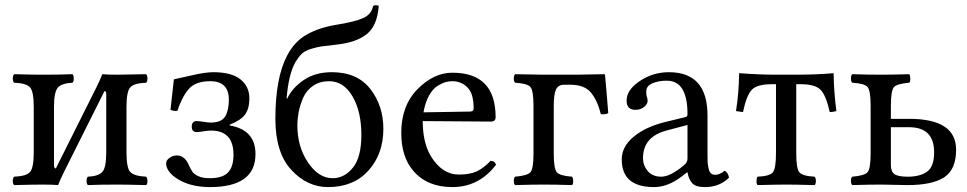

<svg xmlns="http://www.w3.org/2000/svg" viewBox="-20 -721 3779 750"><path d="M198.2 -63 354 -374.5Q366.7 -399.9 379.9 -431.2Q399.9 -429.2 439.9 -429.2Q470.7 -429.2 550.8 -431.2Q555.7 -426.3 555.9 -414.1Q556.2 -401.9 550.8 -397.9Q502.9 -396 488.5 -379.4Q474.1 -362.8 474.1 -303.2V-126Q474.1 -65.9 488.5 -49.6Q502.9 -33.2 550.8 -30.8Q555.7 -25.9 555.9 -13.9Q556.2 -2 550.8 2Q472.7 0 439.9 0Q369.1 0 323.2 2Q318.4 -2 318.1 -13.9Q317.9 -25.9 323.2 -30.8Q365.2 -32.7 380.1 -49.8Q395 -66.9 395 -126V-353Q395 -365.2 388.2 -365.2L231.4 -52.2Q213.9 -16.6 207 2Q185.1 0 146 0Q112.8 0 35.2 2Q30.3 -2 30 -13.9Q29.8 -25.9 35.2 -30.8Q83 -32.7 97.4 -49.3Q111.8 -65.9 111.8 -126V-303.2Q111.8 -363.3 97.4 -379.6Q83 -396 35.2 -397.9Q30.3 -401.9 30 -413.8Q29.8 -425.8 35.2 -431.2Q111.3 -429.2 146 -429.2Q216.8 -429.2 263.2 -431.2Q268.1 -426.3 268.1 -414.1Q268.1 -401.9 263.2 -397.9Q221.2 -396 206.1 -378.9Q190.9 -361.8 190.9 -303.2V-75.2Q191.4 -63 198.2 -63Z M628.9 -83Q628.9 -95.2 642.3 -104.5Q655.8 -113.8 669.9 -113.8Q699.7 -113.8 714.8 -82Q724.6 -60.1 731.7 -50Q738.8 -40 755.4 -32.5Q772 -24.9 798.8 -24.9Q849.6 -24.9 870.8 -47.4Q892.1 -69.8 892.1 -116.2Q892.1 -211.4 803.7 -210.9Q790.5 -210.9 774.2 -208Q757.8 -205.1 749 -205.1Q729 -205.1 729 -226.1Q729 -248 748 -248Q757.8 -248 775.9 -245.1Q793.9 -242.2 802.7 -242.2Q845.7 -242.2 859.9 -266.6Q874 -291 874 -331.1Q874 -404.3 800.8 -403.8Q743.7 -403.8 717.3 -373.3Q690.9 -342.8 672.9 -288.1Q659.7 -286.1 646 -292L659.2 -411.1Q670.4 -413.1 726.1 -426Q781.7 -439 813 -439Q884.8 -439 919.4 -410.9Q954.1 -382.8 954.1 -336.9Q954.1 -296.9 937.5 -273.9Q920.9 -251 877 -233.9V-231Q978 -213.9 978 -119.1Q978 9.8 799.8 9.8Q716.8 9.8 663.1 -28.8Q628.9 -55.2 628.9 -83Z M1141.6 -231Q1141.6 -147.9 1183.1 -86.4Q1224.6 -24.9 1279.3 -24.9Q1325.2 -24.9 1358.4 -65.9Q1391.6 -106.9 1391.6 -193.8Q1391.6 -285.6 1356.9 -344.7Q1322.3 -403.8 1265.6 -403.8Q1228.5 -403.8 1202.4 -385.5Q1176.3 -367.2 1163.8 -338.1Q1151.4 -309.1 1146.5 -282.5Q1141.6 -255.9 1141.6 -231ZM1055.7 -256.8Q1055.7 -417 1101.6 -503.9Q1130.4 -559.1 1178 -585.9Q1225.6 -612.8 1292.5 -624Q1364.3 -635.3 1397.9 -650.1Q1431.6 -665 1437.5 -698.2Q1448.7 -703.1 1459.5 -698.2Q1453.6 -620.1 1412.6 -587.6Q1371.6 -555.2 1296.4 -546.9Q1252.4 -542 1235.4 -539.6Q1218.3 -537.1 1194.8 -530Q1171.4 -522.9 1158.9 -511Q1146.5 -499 1134.3 -479Q1107.4 -432.1 1099.6 -336.9L1101.6 -335Q1120.6 -377 1166 -408Q1211.4 -439 1276.4 -439Q1375.5 -439 1426.5 -373.5Q1477.5 -308.1 1477.5 -217.8Q1477.5 -119.6 1419.4 -54.9Q1361.3 9.8 1261.7 9.8Q1179.7 9.8 1117.7 -57.6Q1055.7 -125 1055.7 -256.8Z M1634.3 -282.2 1815.4 -285.2Q1830.6 -285.2 1830.1 -298.8Q1830.1 -356 1805.7 -379.9Q1781.2 -403.8 1747.1 -403.8Q1733.9 -403.8 1721.2 -400.4Q1708.5 -397 1689.9 -386Q1671.4 -375 1656.2 -348.1Q1641.1 -321.3 1634.3 -282.2ZM1896.5 -92.8Q1913.6 -91.8 1917.5 -77.1Q1850.6 9.8 1747.1 9.8Q1647.9 9.8 1594.2 -54.2Q1547.4 -108.4 1547.4 -202.1Q1547.4 -308.1 1610.8 -372.6Q1674.3 -437 1747.1 -437Q1916 -437 1916 -263.2Q1916 -246.1 1897.5 -246.1L1631.3 -248Q1631.3 -164.1 1663.1 -110.8Q1707 -39.1 1772.5 -39.1Q1814.5 -39.1 1841.1 -51Q1867.7 -63 1896.5 -92.8Z M2143.1 -307.1V-122.1Q2143.1 -62 2155 -48.1Q2167 -34.2 2214.8 -30.8Q2218.8 -25.9 2219 -13.9Q2219.2 -2 2214.8 2Q2150.9 0 2104 0Q2058.1 0 1992.2 2Q1987.3 -2 1987.1 -13.9Q1986.8 -25.9 1992.2 -30.8Q2040 -34.7 2052 -48.3Q2064 -62 2064 -122.1V-307.1Q2064 -367.2 2052 -381.1Q2040 -395 1992.2 -397.9Q1987.3 -401.9 1987.1 -413.8Q1986.8 -425.8 1992.2 -431.2Q2038.1 -430.2 2103 -429.2H2229L2340.8 -431.2L2343.3 -429.2Q2349.1 -368.2 2356 -278.8Q2341.8 -272.9 2327.1 -274.9Q2314 -328.1 2288.6 -359.1Q2263.2 -390.1 2207 -390.1H2185.1Q2160.2 -390.1 2151.6 -371.1Q2143.1 -352.1 2143.1 -307.1Z M2665.5 -232.9 2586.4 -211.9Q2491.2 -188 2491.7 -102.1Q2491.7 -75.2 2510 -53Q2528.3 -30.8 2563.5 -30.8Q2597.7 -30.8 2651.4 -75.2Q2665.5 -86.4 2665.5 -101.1ZM2665.5 -47.9H2663.6L2643.6 -32.2Q2589.4 9.8 2534.7 9.8Q2408.7 9.8 2408.7 -98.1Q2408.7 -147.9 2454.1 -186Q2499.5 -224.1 2573.7 -243.2L2659.7 -264.2Q2665.5 -266.1 2665.5 -275.9Q2665.5 -405.8 2584.5 -405.8Q2551.3 -405.8 2527.8 -395.3Q2504.4 -384.8 2504.4 -363.8Q2504.4 -349.6 2506.3 -344.2Q2509.3 -338.4 2509.8 -326.2Q2509.8 -314.9 2496.1 -303.5Q2482.4 -292 2462.4 -292Q2427.2 -292 2427.7 -328.1Q2427.7 -370.1 2479.2 -404.5Q2530.8 -439 2592.8 -439Q2743.7 -439 2743.7 -270V-123Q2743.7 -102.1 2744.1 -90.1Q2744.6 -78.1 2747.6 -64Q2750.5 -49.8 2757.1 -43.9Q2763.7 -38.1 2773.4 -38.1Q2791.5 -38.1 2810.5 -54.2Q2824.7 -46.4 2827.6 -26.9Q2789.6 10.3 2732.4 9.8Q2698.2 9.8 2684.3 -5.1Q2670.4 -20 2665.5 -47.9Z M3011.2 -122.1V-392.1H2996.1Q2937 -392.1 2916.5 -370.1Q2896 -348.1 2882.3 -283.2L2855 -287.1Q2866.2 -356.9 2867.2 -435.1Q2947.3 -429.2 3013.2 -429.2H3087.9Q3167 -429.2 3236.3 -435.1Q3237.3 -361.8 3247.1 -287.1Q3233.9 -283.2 3221.2 -283.2Q3207 -347.2 3186 -369.6Q3165 -392.1 3106.9 -392.1H3090.3V-122.1Q3090.3 -62 3102.8 -47.6Q3115.2 -33.2 3162.1 -30.8Q3167 -25.9 3167 -13.9Q3167 -2 3162.1 2Q3085.9 0 3051.3 0Q3017.1 0 2939 2Q2935.1 -2 2935.1 -13.9Q2935.1 -25.9 2939 -30.8Q2985.8 -32.7 2998.5 -47.4Q3011.2 -62 3011.2 -122.1Z M3628.9 -126Q3628.9 -224.1 3530.8 -224.1H3460V-76.2Q3460 -50.3 3474.4 -40.5Q3488.8 -30.8 3525.9 -30.8Q3573.7 -30.8 3601.3 -50.3Q3628.9 -69.8 3628.9 -126ZM3460 -306.2V-256.8H3531.7Q3714.8 -256.8 3714.8 -136.2Q3714.8 -59.1 3668.5 -28.6Q3622.1 2 3524.9 2Q3504.9 2 3472.9 1Q3440.9 0 3420.9 0Q3375 0 3309.1 2Q3304.2 -2 3304 -13.9Q3303.7 -25.9 3309.1 -30.8Q3356.9 -34.7 3368.9 -48.3Q3380.9 -62 3380.9 -122.1V-307.1Q3380.9 -367.2 3368.9 -381.1Q3356.9 -395 3309.1 -397.9Q3304.2 -401.9 3304 -413.8Q3303.7 -425.8 3309.1 -431.2Q3375 -429.2 3419.9 -429.2Q3463.9 -429.2 3531.7 -431.2Q3535.6 -426.3 3535.9 -414.1Q3536.1 -401.9 3531.7 -397.9Q3483.9 -394 3471.9 -380.6Q3460 -367.2 3460 -306.2Z"/></svg>

Font: Linux Libertine O
Style: Regular
Weight: 400
Designer: Philipp H. Poll
Foundry: Philipp H. Poll
Version: Version 5.3.0